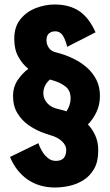

<svg xmlns="http://www.w3.org/2000/svg" viewBox="-20 -726 490 855"><path d="M225 109Q155 109 103.5 73.8Q52 38.5 24.5 -27L151 -88.5Q155 -74.5 165.5 -55.8Q176 -37 192 -23.2Q208 -9.5 228.5 -9.5Q253 -9.5 264 -22.5Q275 -35.5 275 -58.5Q275 -79 255.8 -97Q236.5 -115 206 -123.5Q190.5 -127.5 162.8 -138.5Q135 -149.5 106.2 -169.5Q77.5 -189.5 57.8 -221.5Q38 -253.5 38 -299.5Q38 -338 58 -368.2Q78 -398.5 106 -419.5Q80 -440.5 61.8 -473Q43.5 -505.5 43.5 -553Q43.5 -607.5 71.5 -641.2Q99.5 -675 141 -690.5Q182.5 -706 222.5 -706Q288.5 -706 332.5 -676.8Q376.5 -647.5 405.5 -582L279 -517.5Q273.5 -544 261.2 -565.2Q249 -586.5 225.5 -586.5Q209 -586.5 198 -577Q187 -567.5 187 -546.5Q187 -528.5 197.5 -513Q208 -497.5 230 -492.5Q242 -490 265.2 -482.2Q288.5 -474.5 316 -460.2Q343.5 -446 368.2 -424Q393 -402 409 -371.2Q425 -340.5 425 -299Q425 -259 409.5 -226.8Q394 -194.5 371.5 -172Q391.5 -151 404.5 -122.2Q417.5 -93.5 417.5 -55.5Q417.5 -6.5 399.5 25.2Q381.5 57 352.5 75.5Q323.5 94 290 101.5Q256.5 109 225 109ZM241 -240Q247 -238.5 256.2 -236.2Q265.5 -234 276 -230Q294.5 -258.5 294.5 -288Q294.5 -323.5 271 -341.2Q247.5 -359 217 -367.5Q209 -370 202.5 -372Q189.5 -361 181.2 -345.5Q173 -330 173 -310Q173 -286 190.8 -266.2Q208.5 -246.5 241 -240Z"/></svg>

Font: Trispace Condensed
Style: Bold
Weight: 700
Width: 3
Designer: Tyler Finck
Foundry: Etcetera Type Company
Version: Version 1.210; ttfautohint (v1.8.3)